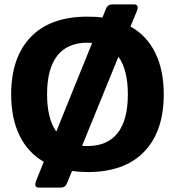

<svg xmlns="http://www.w3.org/2000/svg" viewBox="-20 -771 799 877"><path d="M728 -340Q728 -171 638.5 -78Q549 15 380 15Q346 15 309 10L286 66Q278 86 257 86H158Q141 86 141 71Q141 67 145 55L180 -32Q107 -74 69 -152.5Q31 -231 31 -340Q31 -509 120.5 -602Q210 -695 380 -695Q419 -695 448 -691L464 -731Q472 -751 494 -751H592Q609 -751 609 -737Q609 -728 605 -720L576 -650Q651 -608 689.5 -529Q728 -450 728 -340ZM237 -170 401 -575Q394 -576 380 -576Q288 -576 241.5 -516.5Q195 -457 195 -340Q195 -230 237 -170ZM564 -340Q564 -452 521 -512L355 -105Q363 -104 380 -104Q471 -104 517.5 -163.5Q564 -223 564 -340Z"/></svg>

Font: Mitr Medium
Style: Regular
Weight: 500
Designer: Thanarat Vachiruckul
Foundry: Cadson Demak
Version: Version 1.002